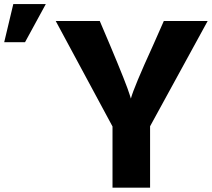

<svg xmlns="http://www.w3.org/2000/svg" viewBox="-200 -874 1023 928"><path d="M-179.7 -669.9 -135.7 -854.5H21.5L-79.1 -669.9ZM69.3 -772.5H282.2L332 -655.3Q412.1 -464.8 426.8 -416L432.6 -397.5Q446.3 -450.2 540 -655.3L591.8 -772.5H803.7L525.4 -263.7V33.2H343.8V-262.7Z"/></svg>

Font: GenEi M Gothic v2 Heavy
Style: Regular
Weight: 800
Version: Version 2.0